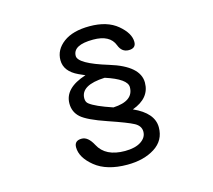

<svg xmlns="http://www.w3.org/2000/svg" viewBox="-115 -935 1230 1110"><g transform="rotate(-15 500.0 -380.0)"><path d="M414.1 -527.3 377 -543.9Q296.9 -581.1 296.9 -648.4Q296.9 -710.9 353 -752.9Q409.2 -794.9 509.8 -794.9Q615.2 -794.9 676.3 -743.7Q737.3 -692.4 737.3 -640.6Q737.3 -602.5 694.3 -602.5Q652.3 -602.5 635.7 -647.5Q610.4 -714.8 509.8 -714.8Q388.7 -714.8 388.7 -649.4Q388.7 -602.5 562 -549.8Q735.4 -497.1 735.4 -397.5Q735.4 -304.7 627.9 -265.6Q746.1 -212.9 746.1 -127Q746.1 -48.8 680.2 -6.8Q614.3 35.2 515.6 35.2Q392.6 35.2 323.2 -21Q253.9 -77.1 253.9 -138.7Q253.9 -178.7 297.9 -178.7Q335.9 -178.7 365.2 -123Q406.2 -44.9 522.5 -44.9Q584 -44.9 618.7 -67.9Q653.3 -90.8 653.3 -126Q653.3 -160.2 617.7 -179.7Q582 -199.2 468.8 -237.8Q355.5 -276.4 318.8 -309.1Q282.2 -341.8 282.2 -392.6Q282.2 -485.4 414.1 -527.3ZM517.6 -484.4Q373 -478.5 373 -399.4Q373 -377 387.7 -366.2Q420.9 -339.8 522.5 -305.7Q644.5 -311.5 644.5 -394.5Q644.5 -443.4 517.6 -484.4Z"/></g></svg>

Font: MotoyaLMaru
Style: W3 mono
Weight: 400
Version: Version 1.01